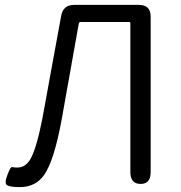

<svg xmlns="http://www.w3.org/2000/svg" viewBox="-20 -752 738 785"><path d="M61 13Q26 13 11 6.5Q-4 0 10 -36Q23 -71 29.5 -69Q36 -67 51 -67Q84 -67 104 -101Q129 -144 153 -266L230 -687Q238 -732 283 -732H548Q596 -732 596 -684V-48Q596 0 555 0Q513 0 513 -48V-657Q513 -662 508 -662H310Q303 -662 302 -655L231 -257Q201 -97 162 -39Q127 13 61 13Z"/></svg>

Font: Resource Han Rounded JP Normal
Style: Regular
Weight: 350
Designer: Cyano Hao (round all glyphs); Ryoko NISHIZUKA 西塚涼子 (kana, bopomofo & ideographs); Paul D. Hunt (Latin, Greek & Cyrillic)
Foundry: Cyano Hao
Version: 0.990